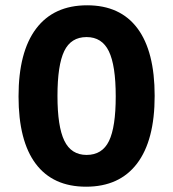

<svg xmlns="http://www.w3.org/2000/svg" viewBox="-20 -690 654 725"><path d="M309 -670Q434 -670 499 -583Q564 -496 564 -328Q564 -160 497.5 -72.5Q431 15 305 15Q180 15 115 -71.5Q50 -158 50 -326Q50 -494 116.5 -582Q183 -670 309 -670ZM307 -550Q248 -550 222.5 -497Q197 -444 197 -328Q197 -212 223 -158.5Q249 -105 307 -105Q366 -105 391.5 -157.5Q417 -210 417 -326Q417 -443 391 -496.5Q365 -550 307 -550Z"/></svg>

Font: Intel One Mono
Style: Bold
Weight: 700
Monospace: yes
Designer: Fred Shallcrass
Foundry: Frere-Jones Type LLC
Version: Version 1.400;hotconv 1.1.0;makeotfexe 2.6.0;FJTRelease1.4